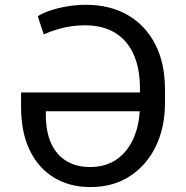

<svg xmlns="http://www.w3.org/2000/svg" viewBox="-20 -757 762 787"><path d="M350.6 9.8Q266.1 9.8 202.1 -28.6Q138.2 -66.9 102.5 -139.9Q66.9 -212.9 66.4 -316.4V-377.9H593.8V-300.8H168V-285.2Q168 -215.8 190.2 -168.2Q212.4 -120.6 253.2 -96.4Q293.9 -72.3 348.6 -72.3Q414.6 -72.3 460.4 -105.2Q506.3 -138.2 530.3 -197Q554.2 -255.9 553.7 -334V-390.6Q554.2 -474.1 528.3 -532.7Q502.4 -591.3 452.1 -622.3Q401.9 -653.3 327.1 -653.3Q300.8 -653.3 272.9 -649.4Q245.1 -645.5 216.6 -637.2Q188 -628.9 159.2 -616.2L134.8 -690.4Q156.2 -704.1 188.2 -714.6Q220.2 -725.1 257.6 -731.2Q294.9 -737.3 332 -737.3Q431.2 -737.3 503.9 -695.1Q576.7 -652.8 616.5 -575.2Q656.2 -497.6 656.2 -390.6V-334Q656.2 -235.4 618.9 -157.7Q581.5 -80.1 512.9 -35.2Q444.3 9.8 350.6 9.8Z"/></svg>

Font: GitLab Sans
Style: Regular
Weight: 400
Designer: Rasmus Andersson
Foundry: Modifications by GitLab B.V., manufactured by rsms
Version: Version 4.000;git-c8fb6b7